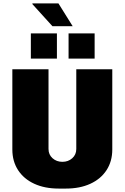

<svg xmlns="http://www.w3.org/2000/svg" viewBox="-20 -1090 727 1120"><path d="M263 -686V-221Q263 -188 286.5 -167Q310 -146 344 -146Q378 -146 401.5 -167Q425 -188 425 -221V-686H635V-218Q635 -149 601.5 -97.5Q568 -46 507 -18Q446 10 365 10H322Q241 10 180 -18Q119 -46 85.5 -97.5Q52 -149 52 -218V-686ZM404 -937H286L168 -1067L170 -1070H321ZM312 -895V-748H160V-895ZM532 -895V-748H380V-895Z"/></svg>

Font: Chivo Black
Style: Regular
Weight: 900
Designer: Hector Gatti
Foundry: Omnibus-Type
Version: Version 1.007